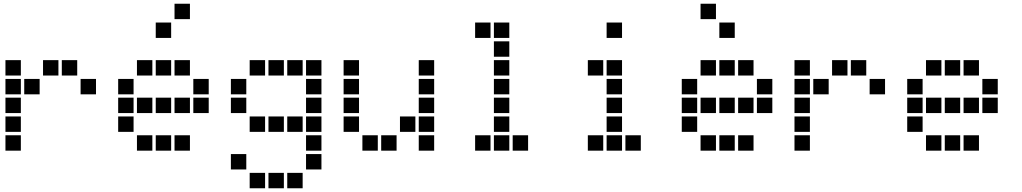

<svg xmlns="http://www.w3.org/2000/svg" viewBox="-20 -811 5440 1022"><path d="M10 -491Q9 -491 9 -491Q9 -491 9 -490V-410Q9 -409 9 -409Q9 -409 10 -409H90Q91 -409 91 -409Q91 -409 91 -410V-490Q91 -491 91 -491Q91 -491 90 -491ZM210 -491Q209 -491 209 -491Q209 -491 209 -490V-410Q209 -409 209 -409Q209 -409 210 -409H290Q291 -409 291 -409Q291 -409 291 -410V-490Q291 -491 291 -491Q291 -491 290 -491ZM310 -491Q309 -491 309 -491Q309 -491 309 -490V-410Q309 -409 309 -409Q309 -409 310 -409H390Q391 -409 391 -409Q391 -409 391 -410V-490Q391 -491 391 -491Q391 -491 390 -491ZM10 -391Q9 -391 9 -391Q9 -391 9 -390V-310Q9 -309 9 -309Q9 -309 10 -309H90Q91 -309 91 -309Q91 -309 91 -310V-390Q91 -391 91 -391Q91 -391 90 -391ZM110 -391Q109 -391 109 -391Q109 -391 109 -390V-310Q109 -309 109 -309Q109 -309 110 -309H190Q191 -309 191 -309Q191 -309 191 -310V-390Q191 -391 191 -391Q191 -391 190 -391ZM410 -391Q409 -391 409 -391Q409 -391 409 -390V-310Q409 -309 409 -309Q409 -309 410 -309H490Q491 -309 491 -309Q491 -309 491 -310V-390Q491 -391 491 -391Q491 -391 490 -391ZM10 -291Q9 -291 9 -291Q9 -291 9 -290V-210Q9 -209 9 -209Q9 -209 10 -209H90Q91 -209 91 -209Q91 -209 91 -210V-290Q91 -291 91 -291Q91 -291 90 -291ZM10 -191Q9 -191 9 -191Q9 -191 9 -190V-110Q9 -109 9 -109Q9 -109 10 -109H90Q91 -109 91 -109Q91 -109 91 -110V-190Q91 -191 91 -191Q91 -191 90 -191ZM10 -91Q9 -91 9 -91Q9 -91 9 -90V-10Q9 -9 9 -9Q9 -9 10 -9H90Q91 -9 91 -9Q91 -9 91 -10V-90Q91 -91 91 -91Q91 -91 90 -91Z M910 -791Q909 -791 909 -791Q909 -791 909 -790V-710Q909 -709 909 -709Q909 -709 910 -709H990Q991 -709 991 -709Q991 -709 991 -710V-790Q991 -791 991 -791Q991 -791 990 -791ZM810 -691Q809 -691 809 -691Q809 -691 809 -690V-610Q809 -609 809 -609Q809 -609 810 -609H890Q891 -609 891 -609Q891 -609 891 -610V-690Q891 -691 891 -691Q891 -691 890 -691ZM710 -491Q709 -491 709 -491Q709 -491 709 -490V-410Q709 -409 709 -409Q709 -409 710 -409H790Q791 -409 791 -409Q791 -409 791 -410V-490Q791 -491 791 -491Q791 -491 790 -491ZM810 -491Q809 -491 809 -491Q809 -491 809 -490V-410Q809 -409 809 -409Q809 -409 810 -409H890Q891 -409 891 -409Q891 -409 891 -410V-490Q891 -491 891 -491Q891 -491 890 -491ZM910 -491Q909 -491 909 -491Q909 -491 909 -490V-410Q909 -409 909 -409Q909 -409 910 -409H990Q991 -409 991 -409Q991 -409 991 -410V-490Q991 -491 991 -491Q991 -491 990 -491ZM610 -391Q609 -391 609 -391Q609 -391 609 -390V-310Q609 -309 609 -309Q609 -309 610 -309H690Q691 -309 691 -309Q691 -309 691 -310V-390Q691 -391 691 -391Q691 -391 690 -391ZM1010 -391Q1009 -391 1009 -391Q1009 -391 1009 -390V-310Q1009 -309 1009 -309Q1009 -309 1010 -309H1090Q1091 -309 1091 -309Q1091 -309 1091 -310V-390Q1091 -391 1091 -391Q1091 -391 1090 -391ZM610 -291Q609 -291 609 -291Q609 -291 609 -290V-210Q609 -209 609 -209Q609 -209 610 -209H690Q691 -209 691 -209Q691 -209 691 -210V-290Q691 -291 691 -291Q691 -291 690 -291ZM710 -291Q709 -291 709 -291Q709 -291 709 -290V-210Q709 -209 709 -209Q709 -209 710 -209H790Q791 -209 791 -209Q791 -209 791 -210V-290Q791 -291 791 -291Q791 -291 790 -291ZM810 -291Q809 -291 809 -291Q809 -291 809 -290V-210Q809 -209 809 -209Q809 -209 810 -209H890Q891 -209 891 -209Q891 -209 891 -210V-290Q891 -291 891 -291Q891 -291 890 -291ZM910 -291Q909 -291 909 -291Q909 -291 909 -290V-210Q909 -209 909 -209Q909 -209 910 -209H990Q991 -209 991 -209Q991 -209 991 -210V-290Q991 -291 991 -291Q991 -291 990 -291ZM1010 -291Q1009 -291 1009 -291Q1009 -291 1009 -290V-210Q1009 -209 1009 -209Q1009 -209 1010 -209H1090Q1091 -209 1091 -209Q1091 -209 1091 -210V-290Q1091 -291 1091 -291Q1091 -291 1090 -291ZM610 -191Q609 -191 609 -191Q609 -191 609 -190V-110Q609 -109 609 -109Q609 -109 610 -109H690Q691 -109 691 -109Q691 -109 691 -110V-190Q691 -191 691 -191Q691 -191 690 -191ZM710 -91Q709 -91 709 -91Q709 -91 709 -90V-10Q709 -9 709 -9Q709 -9 710 -9H790Q791 -9 791 -9Q791 -9 791 -10V-90Q791 -91 791 -91Q791 -91 790 -91ZM810 -91Q809 -91 809 -91Q809 -91 809 -90V-10Q809 -9 809 -9Q809 -9 810 -9H890Q891 -9 891 -9Q891 -9 891 -10V-90Q891 -91 891 -91Q891 -91 890 -91ZM910 -91Q909 -91 909 -91Q909 -91 909 -90V-10Q909 -9 909 -9Q909 -9 910 -9H990Q991 -9 991 -9Q991 -9 991 -10V-90Q991 -91 991 -91Q991 -91 990 -91Z M1310 -491Q1309 -491 1309 -491Q1309 -491 1309 -490V-410Q1309 -409 1309 -409Q1309 -409 1310 -409H1390Q1391 -409 1391 -409Q1391 -409 1391 -410V-490Q1391 -491 1391 -491Q1391 -491 1390 -491ZM1410 -491Q1409 -491 1409 -491Q1409 -491 1409 -490V-410Q1409 -409 1409 -409Q1409 -409 1410 -409H1490Q1491 -409 1491 -409Q1491 -409 1491 -410V-490Q1491 -491 1491 -491Q1491 -491 1490 -491ZM1510 -491Q1509 -491 1509 -491Q1509 -491 1509 -490V-410Q1509 -409 1509 -409Q1509 -409 1510 -409H1590Q1591 -409 1591 -409Q1591 -409 1591 -410V-490Q1591 -491 1591 -491Q1591 -491 1590 -491ZM1610 -491Q1609 -491 1609 -491Q1609 -491 1609 -490V-410Q1609 -409 1609 -409Q1609 -409 1610 -409H1690Q1691 -409 1691 -409Q1691 -409 1691 -410V-490Q1691 -491 1691 -491Q1691 -491 1690 -491ZM1210 -391Q1209 -391 1209 -391Q1209 -391 1209 -390V-310Q1209 -309 1209 -309Q1209 -309 1210 -309H1290Q1291 -309 1291 -309Q1291 -309 1291 -310V-390Q1291 -391 1291 -391Q1291 -391 1290 -391ZM1610 -391Q1609 -391 1609 -391Q1609 -391 1609 -390V-310Q1609 -309 1609 -309Q1609 -309 1610 -309H1690Q1691 -309 1691 -309Q1691 -309 1691 -310V-390Q1691 -391 1691 -391Q1691 -391 1690 -391ZM1210 -291Q1209 -291 1209 -291Q1209 -291 1209 -290V-210Q1209 -209 1209 -209Q1209 -209 1210 -209H1290Q1291 -209 1291 -209Q1291 -209 1291 -210V-290Q1291 -291 1291 -291Q1291 -291 1290 -291ZM1610 -291Q1609 -291 1609 -291Q1609 -291 1609 -290V-210Q1609 -209 1609 -209Q1609 -209 1610 -209H1690Q1691 -209 1691 -209Q1691 -209 1691 -210V-290Q1691 -291 1691 -291Q1691 -291 1690 -291ZM1310 -191Q1309 -191 1309 -191Q1309 -191 1309 -190V-110Q1309 -109 1309 -109Q1309 -109 1310 -109H1390Q1391 -109 1391 -109Q1391 -109 1391 -110V-190Q1391 -191 1391 -191Q1391 -191 1390 -191ZM1410 -191Q1409 -191 1409 -191Q1409 -191 1409 -190V-110Q1409 -109 1409 -109Q1409 -109 1410 -109H1490Q1491 -109 1491 -109Q1491 -109 1491 -110V-190Q1491 -191 1491 -191Q1491 -191 1490 -191ZM1510 -191Q1509 -191 1509 -191Q1509 -191 1509 -190V-110Q1509 -109 1509 -109Q1509 -109 1510 -109H1590Q1591 -109 1591 -109Q1591 -109 1591 -110V-190Q1591 -191 1591 -191Q1591 -191 1590 -191ZM1610 -191Q1609 -191 1609 -191Q1609 -191 1609 -190V-110Q1609 -109 1609 -109Q1609 -109 1610 -109H1690Q1691 -109 1691 -109Q1691 -109 1691 -110V-190Q1691 -191 1691 -191Q1691 -191 1690 -191ZM1610 -91Q1609 -91 1609 -91Q1609 -91 1609 -90V-10Q1609 -9 1609 -9Q1609 -9 1610 -9H1690Q1691 -9 1691 -9Q1691 -9 1691 -10V-90Q1691 -91 1691 -91Q1691 -91 1690 -91ZM1210 9Q1209 9 1209 9Q1209 9 1209 10V90Q1209 91 1209 91Q1209 91 1210 91H1290Q1291 91 1291 91Q1291 91 1291 90V10Q1291 9 1291 9Q1291 9 1290 9ZM1610 9Q1609 9 1609 9Q1609 9 1609 10V90Q1609 91 1609 91Q1609 91 1610 91H1690Q1691 91 1691 91Q1691 91 1691 90V10Q1691 9 1691 9Q1691 9 1690 9ZM1310 109Q1309 109 1309 109Q1309 109 1309 110V190Q1309 191 1309 191Q1309 191 1310 191H1390Q1391 191 1391 191Q1391 191 1391 190V110Q1391 109 1391 109Q1391 109 1390 109ZM1410 109Q1409 109 1409 109Q1409 109 1409 110V190Q1409 191 1409 191Q1409 191 1410 191H1490Q1491 191 1491 191Q1491 191 1491 190V110Q1491 109 1491 109Q1491 109 1490 109ZM1510 109Q1509 109 1509 109Q1509 109 1509 110V190Q1509 191 1509 191Q1509 191 1510 191H1590Q1591 191 1591 191Q1591 191 1591 190V110Q1591 109 1591 109Q1591 109 1590 109Z M1810 -491Q1809 -491 1809 -491Q1809 -491 1809 -490V-410Q1809 -409 1809 -409Q1809 -409 1810 -409H1890Q1891 -409 1891 -409Q1891 -409 1891 -410V-490Q1891 -491 1891 -491Q1891 -491 1890 -491ZM2210 -491Q2209 -491 2209 -491Q2209 -491 2209 -490V-410Q2209 -409 2209 -409Q2209 -409 2210 -409H2290Q2291 -409 2291 -409Q2291 -409 2291 -410V-490Q2291 -491 2291 -491Q2291 -491 2290 -491ZM1810 -391Q1809 -391 1809 -391Q1809 -391 1809 -390V-310Q1809 -309 1809 -309Q1809 -309 1810 -309H1890Q1891 -309 1891 -309Q1891 -309 1891 -310V-390Q1891 -391 1891 -391Q1891 -391 1890 -391ZM2210 -391Q2209 -391 2209 -391Q2209 -391 2209 -390V-310Q2209 -309 2209 -309Q2209 -309 2210 -309H2290Q2291 -309 2291 -309Q2291 -309 2291 -310V-390Q2291 -391 2291 -391Q2291 -391 2290 -391ZM1810 -291Q1809 -291 1809 -291Q1809 -291 1809 -290V-210Q1809 -209 1809 -209Q1809 -209 1810 -209H1890Q1891 -209 1891 -209Q1891 -209 1891 -210V-290Q1891 -291 1891 -291Q1891 -291 1890 -291ZM2210 -291Q2209 -291 2209 -291Q2209 -291 2209 -290V-210Q2209 -209 2209 -209Q2209 -209 2210 -209H2290Q2291 -209 2291 -209Q2291 -209 2291 -210V-290Q2291 -291 2291 -291Q2291 -291 2290 -291ZM1810 -191Q1809 -191 1809 -191Q1809 -191 1809 -190V-110Q1809 -109 1809 -109Q1809 -109 1810 -109H1890Q1891 -109 1891 -109Q1891 -109 1891 -110V-190Q1891 -191 1891 -191Q1891 -191 1890 -191ZM2110 -191Q2109 -191 2109 -191Q2109 -191 2109 -190V-110Q2109 -109 2109 -109Q2109 -109 2110 -109H2190Q2191 -109 2191 -109Q2191 -109 2191 -110V-190Q2191 -191 2191 -191Q2191 -191 2190 -191ZM2210 -191Q2209 -191 2209 -191Q2209 -191 2209 -190V-110Q2209 -109 2209 -109Q2209 -109 2210 -109H2290Q2291 -109 2291 -109Q2291 -109 2291 -110V-190Q2291 -191 2291 -191Q2291 -191 2290 -191ZM1910 -91Q1909 -91 1909 -91Q1909 -91 1909 -90V-10Q1909 -9 1909 -9Q1909 -9 1910 -9H1990Q1991 -9 1991 -9Q1991 -9 1991 -10V-90Q1991 -91 1991 -91Q1991 -91 1990 -91ZM2010 -91Q2009 -91 2009 -91Q2009 -91 2009 -90V-10Q2009 -9 2009 -9Q2009 -9 2010 -9H2090Q2091 -9 2091 -9Q2091 -9 2091 -10V-90Q2091 -91 2091 -91Q2091 -91 2090 -91ZM2210 -91Q2209 -91 2209 -91Q2209 -91 2209 -90V-10Q2209 -9 2209 -9Q2209 -9 2210 -9H2290Q2291 -9 2291 -9Q2291 -9 2291 -10V-90Q2291 -91 2291 -91Q2291 -91 2290 -91Z M2510 -691Q2509 -691 2509 -691Q2509 -691 2509 -690V-610Q2509 -609 2509 -609Q2509 -609 2510 -609H2590Q2591 -609 2591 -609Q2591 -609 2591 -610V-690Q2591 -691 2591 -691Q2591 -691 2590 -691ZM2610 -691Q2609 -691 2609 -691Q2609 -691 2609 -690V-610Q2609 -609 2609 -609Q2609 -609 2610 -609H2690Q2691 -609 2691 -609Q2691 -609 2691 -610V-690Q2691 -691 2691 -691Q2691 -691 2690 -691ZM2610 -591Q2609 -591 2609 -591Q2609 -591 2609 -590V-510Q2609 -509 2609 -509Q2609 -509 2610 -509H2690Q2691 -509 2691 -509Q2691 -509 2691 -510V-590Q2691 -591 2691 -591Q2691 -591 2690 -591ZM2610 -491Q2609 -491 2609 -491Q2609 -491 2609 -490V-410Q2609 -409 2609 -409Q2609 -409 2610 -409H2690Q2691 -409 2691 -409Q2691 -409 2691 -410V-490Q2691 -491 2691 -491Q2691 -491 2690 -491ZM2610 -391Q2609 -391 2609 -391Q2609 -391 2609 -390V-310Q2609 -309 2609 -309Q2609 -309 2610 -309H2690Q2691 -309 2691 -309Q2691 -309 2691 -310V-390Q2691 -391 2691 -391Q2691 -391 2690 -391ZM2610 -291Q2609 -291 2609 -291Q2609 -291 2609 -290V-210Q2609 -209 2609 -209Q2609 -209 2610 -209H2690Q2691 -209 2691 -209Q2691 -209 2691 -210V-290Q2691 -291 2691 -291Q2691 -291 2690 -291ZM2610 -191Q2609 -191 2609 -191Q2609 -191 2609 -190V-110Q2609 -109 2609 -109Q2609 -109 2610 -109H2690Q2691 -109 2691 -109Q2691 -109 2691 -110V-190Q2691 -191 2691 -191Q2691 -191 2690 -191ZM2510 -91Q2509 -91 2509 -91Q2509 -91 2509 -90V-10Q2509 -9 2509 -9Q2509 -9 2510 -9H2590Q2591 -9 2591 -9Q2591 -9 2591 -10V-90Q2591 -91 2591 -91Q2591 -91 2590 -91ZM2610 -91Q2609 -91 2609 -91Q2609 -91 2609 -90V-10Q2609 -9 2609 -9Q2609 -9 2610 -9H2690Q2691 -9 2691 -9Q2691 -9 2691 -10V-90Q2691 -91 2691 -91Q2691 -91 2690 -91ZM2710 -91Q2709 -91 2709 -91Q2709 -91 2709 -90V-10Q2709 -9 2709 -9Q2709 -9 2710 -9H2790Q2791 -9 2791 -9Q2791 -9 2791 -10V-90Q2791 -91 2791 -91Q2791 -91 2790 -91Z M3210 -691Q3209 -691 3209 -691Q3209 -691 3209 -690V-610Q3209 -609 3209 -609Q3209 -609 3210 -609H3290Q3291 -609 3291 -609Q3291 -609 3291 -610V-690Q3291 -691 3291 -691Q3291 -691 3290 -691ZM3110 -491Q3109 -491 3109 -491Q3109 -491 3109 -490V-410Q3109 -409 3109 -409Q3109 -409 3110 -409H3190Q3191 -409 3191 -409Q3191 -409 3191 -410V-490Q3191 -491 3191 -491Q3191 -491 3190 -491ZM3210 -491Q3209 -491 3209 -491Q3209 -491 3209 -490V-410Q3209 -409 3209 -409Q3209 -409 3210 -409H3290Q3291 -409 3291 -409Q3291 -409 3291 -410V-490Q3291 -491 3291 -491Q3291 -491 3290 -491ZM3210 -391Q3209 -391 3209 -391Q3209 -391 3209 -390V-310Q3209 -309 3209 -309Q3209 -309 3210 -309H3290Q3291 -309 3291 -309Q3291 -309 3291 -310V-390Q3291 -391 3291 -391Q3291 -391 3290 -391ZM3210 -291Q3209 -291 3209 -291Q3209 -291 3209 -290V-210Q3209 -209 3209 -209Q3209 -209 3210 -209H3290Q3291 -209 3291 -209Q3291 -209 3291 -210V-290Q3291 -291 3291 -291Q3291 -291 3290 -291ZM3210 -191Q3209 -191 3209 -191Q3209 -191 3209 -190V-110Q3209 -109 3209 -109Q3209 -109 3210 -109H3290Q3291 -109 3291 -109Q3291 -109 3291 -110V-190Q3291 -191 3291 -191Q3291 -191 3290 -191ZM3110 -91Q3109 -91 3109 -91Q3109 -91 3109 -90V-10Q3109 -9 3109 -9Q3109 -9 3110 -9H3190Q3191 -9 3191 -9Q3191 -9 3191 -10V-90Q3191 -91 3191 -91Q3191 -91 3190 -91ZM3210 -91Q3209 -91 3209 -91Q3209 -91 3209 -90V-10Q3209 -9 3209 -9Q3209 -9 3210 -9H3290Q3291 -9 3291 -9Q3291 -9 3291 -10V-90Q3291 -91 3291 -91Q3291 -91 3290 -91ZM3310 -91Q3309 -91 3309 -91Q3309 -91 3309 -90V-10Q3309 -9 3309 -9Q3309 -9 3310 -9H3390Q3391 -9 3391 -9Q3391 -9 3391 -10V-90Q3391 -91 3391 -91Q3391 -91 3390 -91Z M3710 -791Q3709 -791 3709 -791Q3709 -791 3709 -790V-710Q3709 -709 3709 -709Q3709 -709 3710 -709H3790Q3791 -709 3791 -709Q3791 -709 3791 -710V-790Q3791 -791 3791 -791Q3791 -791 3790 -791ZM3810 -691Q3809 -691 3809 -691Q3809 -691 3809 -690V-610Q3809 -609 3809 -609Q3809 -609 3810 -609H3890Q3891 -609 3891 -609Q3891 -609 3891 -610V-690Q3891 -691 3891 -691Q3891 -691 3890 -691ZM3710 -491Q3709 -491 3709 -491Q3709 -491 3709 -490V-410Q3709 -409 3709 -409Q3709 -409 3710 -409H3790Q3791 -409 3791 -409Q3791 -409 3791 -410V-490Q3791 -491 3791 -491Q3791 -491 3790 -491ZM3810 -491Q3809 -491 3809 -491Q3809 -491 3809 -490V-410Q3809 -409 3809 -409Q3809 -409 3810 -409H3890Q3891 -409 3891 -409Q3891 -409 3891 -410V-490Q3891 -491 3891 -491Q3891 -491 3890 -491ZM3910 -491Q3909 -491 3909 -491Q3909 -491 3909 -490V-410Q3909 -409 3909 -409Q3909 -409 3910 -409H3990Q3991 -409 3991 -409Q3991 -409 3991 -410V-490Q3991 -491 3991 -491Q3991 -491 3990 -491ZM3610 -391Q3609 -391 3609 -391Q3609 -391 3609 -390V-310Q3609 -309 3609 -309Q3609 -309 3610 -309H3690Q3691 -309 3691 -309Q3691 -309 3691 -310V-390Q3691 -391 3691 -391Q3691 -391 3690 -391ZM4010 -391Q4009 -391 4009 -391Q4009 -391 4009 -390V-310Q4009 -309 4009 -309Q4009 -309 4010 -309H4090Q4091 -309 4091 -309Q4091 -309 4091 -310V-390Q4091 -391 4091 -391Q4091 -391 4090 -391ZM3610 -291Q3609 -291 3609 -291Q3609 -291 3609 -290V-210Q3609 -209 3609 -209Q3609 -209 3610 -209H3690Q3691 -209 3691 -209Q3691 -209 3691 -210V-290Q3691 -291 3691 -291Q3691 -291 3690 -291ZM3710 -291Q3709 -291 3709 -291Q3709 -291 3709 -290V-210Q3709 -209 3709 -209Q3709 -209 3710 -209H3790Q3791 -209 3791 -209Q3791 -209 3791 -210V-290Q3791 -291 3791 -291Q3791 -291 3790 -291ZM3810 -291Q3809 -291 3809 -291Q3809 -291 3809 -290V-210Q3809 -209 3809 -209Q3809 -209 3810 -209H3890Q3891 -209 3891 -209Q3891 -209 3891 -210V-290Q3891 -291 3891 -291Q3891 -291 3890 -291ZM3910 -291Q3909 -291 3909 -291Q3909 -291 3909 -290V-210Q3909 -209 3909 -209Q3909 -209 3910 -209H3990Q3991 -209 3991 -209Q3991 -209 3991 -210V-290Q3991 -291 3991 -291Q3991 -291 3990 -291ZM4010 -291Q4009 -291 4009 -291Q4009 -291 4009 -290V-210Q4009 -209 4009 -209Q4009 -209 4010 -209H4090Q4091 -209 4091 -209Q4091 -209 4091 -210V-290Q4091 -291 4091 -291Q4091 -291 4090 -291ZM3610 -191Q3609 -191 3609 -191Q3609 -191 3609 -190V-110Q3609 -109 3609 -109Q3609 -109 3610 -109H3690Q3691 -109 3691 -109Q3691 -109 3691 -110V-190Q3691 -191 3691 -191Q3691 -191 3690 -191ZM3710 -91Q3709 -91 3709 -91Q3709 -91 3709 -90V-10Q3709 -9 3709 -9Q3709 -9 3710 -9H3790Q3791 -9 3791 -9Q3791 -9 3791 -10V-90Q3791 -91 3791 -91Q3791 -91 3790 -91ZM3810 -91Q3809 -91 3809 -91Q3809 -91 3809 -90V-10Q3809 -9 3809 -9Q3809 -9 3810 -9H3890Q3891 -9 3891 -9Q3891 -9 3891 -10V-90Q3891 -91 3891 -91Q3891 -91 3890 -91ZM3910 -91Q3909 -91 3909 -91Q3909 -91 3909 -90V-10Q3909 -9 3909 -9Q3909 -9 3910 -9H3990Q3991 -9 3991 -9Q3991 -9 3991 -10V-90Q3991 -91 3991 -91Q3991 -91 3990 -91Z M4210 -491Q4209 -491 4209 -491Q4209 -491 4209 -490V-410Q4209 -409 4209 -409Q4209 -409 4210 -409H4290Q4291 -409 4291 -409Q4291 -409 4291 -410V-490Q4291 -491 4291 -491Q4291 -491 4290 -491ZM4410 -491Q4409 -491 4409 -491Q4409 -491 4409 -490V-410Q4409 -409 4409 -409Q4409 -409 4410 -409H4490Q4491 -409 4491 -409Q4491 -409 4491 -410V-490Q4491 -491 4491 -491Q4491 -491 4490 -491ZM4510 -491Q4509 -491 4509 -491Q4509 -491 4509 -490V-410Q4509 -409 4509 -409Q4509 -409 4510 -409H4590Q4591 -409 4591 -409Q4591 -409 4591 -410V-490Q4591 -491 4591 -491Q4591 -491 4590 -491ZM4210 -391Q4209 -391 4209 -391Q4209 -391 4209 -390V-310Q4209 -309 4209 -309Q4209 -309 4210 -309H4290Q4291 -309 4291 -309Q4291 -309 4291 -310V-390Q4291 -391 4291 -391Q4291 -391 4290 -391ZM4310 -391Q4309 -391 4309 -391Q4309 -391 4309 -390V-310Q4309 -309 4309 -309Q4309 -309 4310 -309H4390Q4391 -309 4391 -309Q4391 -309 4391 -310V-390Q4391 -391 4391 -391Q4391 -391 4390 -391ZM4610 -391Q4609 -391 4609 -391Q4609 -391 4609 -390V-310Q4609 -309 4609 -309Q4609 -309 4610 -309H4690Q4691 -309 4691 -309Q4691 -309 4691 -310V-390Q4691 -391 4691 -391Q4691 -391 4690 -391ZM4210 -291Q4209 -291 4209 -291Q4209 -291 4209 -290V-210Q4209 -209 4209 -209Q4209 -209 4210 -209H4290Q4291 -209 4291 -209Q4291 -209 4291 -210V-290Q4291 -291 4291 -291Q4291 -291 4290 -291ZM4210 -191Q4209 -191 4209 -191Q4209 -191 4209 -190V-110Q4209 -109 4209 -109Q4209 -109 4210 -109H4290Q4291 -109 4291 -109Q4291 -109 4291 -110V-190Q4291 -191 4291 -191Q4291 -191 4290 -191ZM4210 -91Q4209 -91 4209 -91Q4209 -91 4209 -90V-10Q4209 -9 4209 -9Q4209 -9 4210 -9H4290Q4291 -9 4291 -9Q4291 -9 4291 -10V-90Q4291 -91 4291 -91Q4291 -91 4290 -91Z M4910 -491Q4909 -491 4909 -491Q4909 -491 4909 -490V-410Q4909 -409 4909 -409Q4909 -409 4910 -409H4990Q4991 -409 4991 -409Q4991 -409 4991 -410V-490Q4991 -491 4991 -491Q4991 -491 4990 -491ZM5010 -491Q5009 -491 5009 -491Q5009 -491 5009 -490V-410Q5009 -409 5009 -409Q5009 -409 5010 -409H5090Q5091 -409 5091 -409Q5091 -409 5091 -410V-490Q5091 -491 5091 -491Q5091 -491 5090 -491ZM5110 -491Q5109 -491 5109 -491Q5109 -491 5109 -490V-410Q5109 -409 5109 -409Q5109 -409 5110 -409H5190Q5191 -409 5191 -409Q5191 -409 5191 -410V-490Q5191 -491 5191 -491Q5191 -491 5190 -491ZM4810 -391Q4809 -391 4809 -391Q4809 -391 4809 -390V-310Q4809 -309 4809 -309Q4809 -309 4810 -309H4890Q4891 -309 4891 -309Q4891 -309 4891 -310V-390Q4891 -391 4891 -391Q4891 -391 4890 -391ZM5210 -391Q5209 -391 5209 -391Q5209 -391 5209 -390V-310Q5209 -309 5209 -309Q5209 -309 5210 -309H5290Q5291 -309 5291 -309Q5291 -309 5291 -310V-390Q5291 -391 5291 -391Q5291 -391 5290 -391ZM4810 -291Q4809 -291 4809 -291Q4809 -291 4809 -290V-210Q4809 -209 4809 -209Q4809 -209 4810 -209H4890Q4891 -209 4891 -209Q4891 -209 4891 -210V-290Q4891 -291 4891 -291Q4891 -291 4890 -291ZM4910 -291Q4909 -291 4909 -291Q4909 -291 4909 -290V-210Q4909 -209 4909 -209Q4909 -209 4910 -209H4990Q4991 -209 4991 -209Q4991 -209 4991 -210V-290Q4991 -291 4991 -291Q4991 -291 4990 -291ZM5010 -291Q5009 -291 5009 -291Q5009 -291 5009 -290V-210Q5009 -209 5009 -209Q5009 -209 5010 -209H5090Q5091 -209 5091 -209Q5091 -209 5091 -210V-290Q5091 -291 5091 -291Q5091 -291 5090 -291ZM5110 -291Q5109 -291 5109 -291Q5109 -291 5109 -290V-210Q5109 -209 5109 -209Q5109 -209 5110 -209H5190Q5191 -209 5191 -209Q5191 -209 5191 -210V-290Q5191 -291 5191 -291Q5191 -291 5190 -291ZM5210 -291Q5209 -291 5209 -291Q5209 -291 5209 -290V-210Q5209 -209 5209 -209Q5209 -209 5210 -209H5290Q5291 -209 5291 -209Q5291 -209 5291 -210V-290Q5291 -291 5291 -291Q5291 -291 5290 -291ZM4810 -191Q4809 -191 4809 -191Q4809 -191 4809 -190V-110Q4809 -109 4809 -109Q4809 -109 4810 -109H4890Q4891 -109 4891 -109Q4891 -109 4891 -110V-190Q4891 -191 4891 -191Q4891 -191 4890 -191ZM4910 -91Q4909 -91 4909 -91Q4909 -91 4909 -90V-10Q4909 -9 4909 -9Q4909 -9 4910 -9H4990Q4991 -9 4991 -9Q4991 -9 4991 -10V-90Q4991 -91 4991 -91Q4991 -91 4990 -91ZM5010 -91Q5009 -91 5009 -91Q5009 -91 5009 -90V-10Q5009 -9 5009 -9Q5009 -9 5010 -9H5090Q5091 -9 5091 -9Q5091 -9 5091 -10V-90Q5091 -91 5091 -91Q5091 -91 5090 -91ZM5110 -91Q5109 -91 5109 -91Q5109 -91 5109 -90V-10Q5109 -9 5109 -9Q5109 -9 5110 -9H5190Q5191 -9 5191 -9Q5191 -9 5191 -10V-90Q5191 -91 5191 -91Q5191 -91 5190 -91Z"/></svg>

Font: Doto ExtraBold
Style: Regular
Weight: 800
Monospace: yes
Version: Version 1.000